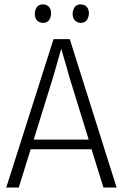

<svg xmlns="http://www.w3.org/2000/svg" viewBox="-20 -833 547 853"><path d="M63.5 0 116.2 -169.9H386.7L439.5 0H498L290 -659.2H217.8L7.8 0ZM216.8 -493.2Q245.1 -593.8 252 -616.2Q258.8 -592.8 276.4 -533.2Q284.2 -504.9 287.1 -494.1L374 -212.9H129.9ZM207 -772.5Q207 -804.7 180.7 -812.5Q175.8 -813.5 170.9 -813.5Q143.6 -813.5 136.7 -785.2Q134.8 -778.3 134.8 -772.5Q134.8 -739.3 162.1 -732.4Q167 -731.4 170.9 -731.4Q198.2 -731.4 205.1 -759.8Q207 -766.6 207 -772.5ZM375 -772.5Q375 -804.7 348.6 -812.5Q342.8 -813.5 337.9 -813.5Q312.5 -813.5 304.7 -786.1Q302.7 -779.3 302.7 -772.5Q302.7 -742.2 327.1 -733.4Q333 -731.4 337.9 -731.4Q366.2 -731.4 373 -759.8Q375 -766.6 375 -772.5Z"/></svg>

Font: Yaldevi Colombo Light
Style: Regular
Weight: 300
Designer: Sol Matas, Denzil Rajitha, Kosala Senevirathne and Pathum Egodawatta
Foundry: Mooniak
Version: Version 1.020 ; ttfautohint (v1.6)